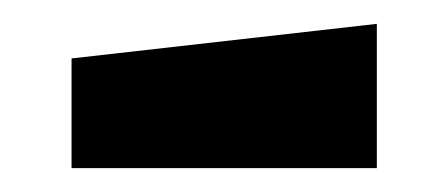

<svg xmlns="http://www.w3.org/2000/svg" viewBox="-20 -749 376 161"><path d="M40 -608V-700L296 -729V-608Z"/></svg>

Font: Tektur Condensed ExtraBold
Style: Regular
Weight: 800
Width: 3
Designer: Adam Jagosz
Foundry: Adam Jagosz
Version: Version 1.005;gftools[0.9.30]